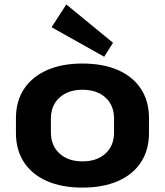

<svg xmlns="http://www.w3.org/2000/svg" viewBox="-20 -837 744 867"><path d="M352.1 10.1Q259.1 10.1 191.8 -19.5Q124.4 -49.1 88.2 -104.5Q52 -159.9 52 -236.6V-303.4Q52 -380.1 88.4 -435.3Q124.9 -490.4 192.3 -520.3Q259.6 -550.1 352.1 -550.1Q445.6 -550.1 513 -520.5Q580.4 -490.9 616.6 -435.5Q652.8 -380.1 652.8 -303.4V-236.6Q652.8 -159.9 616.6 -104.5Q580.4 -49.1 513 -19.5Q445.6 10.1 352.1 10.1ZM352.1 -108.3Q417.6 -108.3 456.3 -143.7Q495 -179.2 495 -239.2V-300.8Q495 -361.3 456.3 -396.5Q417.6 -431.7 352.1 -431.7Q287.7 -431.7 248.7 -396.3Q209.8 -360.8 209.8 -300.8V-239.2Q209.8 -179.7 248.7 -144Q287.7 -108.3 352.1 -108.3ZM490.4 -643.8 450.5 -580.8 212.9 -714 279.4 -816.9Z"/></svg>

Font: Pathway Extreme 8pt Thin
Style: Regular
Weight: 100
Designer: Eduardo Rodriguez Tunni
Foundry: Eduardo Rodriguez Tunni
Version: Version 1.000